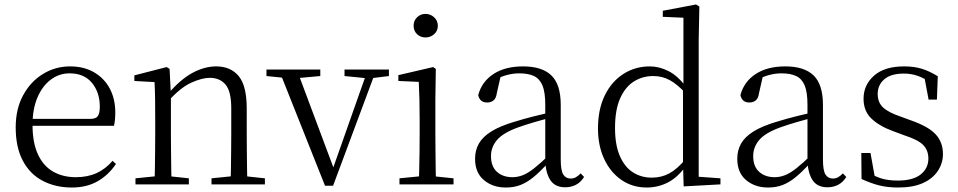

<svg xmlns="http://www.w3.org/2000/svg" viewBox="-20 -822 4273 856"><path d="M300 14Q228 14 171 -15.5Q114 -45 82 -105Q50 -165 50 -254Q50 -337 83.5 -398Q117 -459 172 -492.5Q227 -526 292 -526Q355 -526 400.5 -499Q446 -472 470 -426Q494 -380 494 -321Q494 -285 488 -261H84V-292H383Q408 -292 416.5 -305Q425 -318 425 -346Q425 -410 390 -452.5Q355 -495 290 -495Q244 -495 206.5 -467Q169 -439 147 -387.5Q125 -336 125 -266Q125 -185 149.5 -133Q174 -81 217.5 -56.5Q261 -32 318 -32Q371 -32 411 -50.5Q451 -69 482 -105L497 -91Q464 -42 415.5 -14Q367 14 300 14Z M584 0V-27L693 -38H719L822 -27V0ZM669 0Q670 -24 670.5 -65Q671 -106 671.5 -150Q672 -194 672 -227V-285Q672 -337 671.5 -378Q671 -419 669 -456L579 -461V-486L723 -523L736 -515L742 -398V-396V-227Q742 -194 742.5 -150Q743 -106 743.5 -65Q744 -24 745 0ZM923 0V-27L1031 -38H1058L1161 -27V0ZM1008 0Q1009 -24 1009.5 -64.5Q1010 -105 1010.5 -149Q1011 -193 1011 -227V-339Q1011 -415 985.5 -445Q960 -475 915 -475Q881 -475 833 -453.5Q785 -432 729 -370L719 -402H728Q783 -467 837 -496.5Q891 -526 944 -526Q1008 -526 1044 -483Q1080 -440 1080 -338V-227Q1080 -193 1080.5 -149Q1081 -105 1081.5 -64.5Q1082 -24 1083 0Z M1429 6 1223 -512H1303L1474 -55H1458L1463 -67L1620 -512H1658L1465 6ZM1168 -483V-512H1408V-483L1298 -473H1267ZM1516 -483V-512H1714V-483L1633 -473H1617Z M1761 0V-27L1872 -38H1896L2002 -27V0ZM1847 0Q1848 -24 1849 -65Q1850 -106 1850.5 -150Q1851 -194 1851 -227V-285Q1851 -335 1850 -377.5Q1849 -420 1847 -457L1756 -461V-487L1911 -523L1923 -515L1921 -378V-227Q1921 -194 1921.5 -150Q1922 -106 1922.5 -65Q1923 -24 1924 0ZM1877 -655Q1855 -655 1839.5 -669.5Q1824 -684 1824 -707Q1824 -730 1839.5 -745Q1855 -760 1877 -760Q1899 -760 1915.5 -745Q1932 -730 1932 -707Q1932 -684 1915.5 -669.5Q1899 -655 1877 -655Z M2235 14Q2177 14 2137.5 -19Q2098 -52 2098 -114Q2098 -152 2115 -182Q2132 -212 2170.5 -236Q2209 -260 2273 -279Q2315 -292 2360.5 -303.5Q2406 -315 2446 -324V-300Q2406 -290 2364.5 -278Q2323 -266 2287 -253Q2222 -229 2195.5 -197.5Q2169 -166 2169 -126Q2169 -80 2195.5 -56Q2222 -32 2265 -32Q2288 -32 2311 -41Q2334 -50 2363 -73Q2392 -96 2431 -134L2438 -88H2417Q2385 -54 2357.5 -31.5Q2330 -9 2301 2.5Q2272 14 2235 14ZM2500 13Q2456 13 2435 -17Q2414 -47 2411 -101V-105V-354Q2411 -411 2398.5 -441Q2386 -471 2360.5 -483Q2335 -495 2295 -495Q2266 -495 2236 -486.5Q2206 -478 2174 -459L2213 -486L2195 -407Q2192 -384 2180.5 -374.5Q2169 -365 2152 -365Q2119 -365 2112 -398Q2128 -458 2180 -492Q2232 -526 2312 -526Q2397 -526 2438.5 -485.5Q2480 -445 2480 -354V-111Q2480 -61 2491.5 -43.5Q2503 -26 2524 -26Q2537 -26 2547 -31.5Q2557 -37 2569 -49L2584 -33Q2569 -9 2547.5 2Q2526 13 2500 13Z M2863 14Q2800 14 2751 -19.5Q2702 -53 2674 -112.5Q2646 -172 2646 -249Q2646 -335 2676.5 -397Q2707 -459 2759.5 -492.5Q2812 -526 2877 -526Q2919 -526 2960.5 -505Q3002 -484 3039 -434H3049L3037 -406Q2999 -447 2965.5 -465Q2932 -483 2892 -483Q2845 -483 2806.5 -459Q2768 -435 2745 -384Q2722 -333 2722 -251Q2722 -176 2743.5 -126.5Q2765 -77 2802 -53.5Q2839 -30 2886 -30Q2929 -30 2964 -49Q2999 -68 3036 -112L3047 -83H3038Q3004 -33 2959.5 -9.5Q2915 14 2863 14ZM3028 9 3025 -91V-93V-425L3027 -434V-743L2935 -747V-774L3083 -802L3098 -793L3095 -643V-34L3192 -27V0Z M3404 14Q3346 14 3306.5 -19Q3267 -52 3267 -114Q3267 -152 3284 -182Q3301 -212 3339.5 -236Q3378 -260 3442 -279Q3484 -292 3529.5 -303.5Q3575 -315 3615 -324V-300Q3575 -290 3533.5 -278Q3492 -266 3456 -253Q3391 -229 3364.5 -197.5Q3338 -166 3338 -126Q3338 -80 3364.5 -56Q3391 -32 3434 -32Q3457 -32 3480 -41Q3503 -50 3532 -73Q3561 -96 3600 -134L3607 -88H3586Q3554 -54 3526.5 -31.5Q3499 -9 3470 2.5Q3441 14 3404 14ZM3669 13Q3625 13 3604 -17Q3583 -47 3580 -101V-105V-354Q3580 -411 3567.5 -441Q3555 -471 3529.5 -483Q3504 -495 3464 -495Q3435 -495 3405 -486.5Q3375 -478 3343 -459L3382 -486L3364 -407Q3361 -384 3349.5 -374.5Q3338 -365 3321 -365Q3288 -365 3281 -398Q3297 -458 3349 -492Q3401 -526 3481 -526Q3566 -526 3607.5 -485.5Q3649 -445 3649 -354V-111Q3649 -61 3660.5 -43.5Q3672 -26 3693 -26Q3706 -26 3716 -31.5Q3726 -37 3738 -49L3753 -33Q3738 -9 3716.5 2Q3695 13 3669 13Z M3984 14Q3937 14 3899.5 4.5Q3862 -5 3821 -24L3820 -140H3861L3883 -17L3849 -19V-55Q3877 -37 3907.5 -27Q3938 -17 3983 -17Q4051 -17 4085 -44.5Q4119 -72 4119 -115Q4119 -152 4096 -175.5Q4073 -199 4011 -219L3960 -238Q3900 -260 3865 -293.5Q3830 -327 3830 -382Q3830 -443 3876.5 -484.5Q3923 -526 4011 -526Q4055 -526 4089.5 -515.5Q4124 -505 4161 -482L4157 -378H4120L4099 -490L4128 -486V-454Q4098 -475 4069.5 -484.5Q4041 -494 4010 -494Q3952 -494 3922.5 -468.5Q3893 -443 3893 -403Q3893 -365 3917.5 -342.5Q3942 -320 3996 -302L4045 -284Q4121 -257 4152.5 -222Q4184 -187 4184 -135Q4184 -95 4161.5 -60.5Q4139 -26 4095 -6Q4051 14 3984 14Z"/></svg>

Font: Noto Serif JP ExtraLight Light
Style: Regular
Weight: 300
Version: Version 2.003-H1;hotconv 1.1.1;makeotfexe 2.6.0